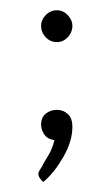

<svg xmlns="http://www.w3.org/2000/svg" viewBox="-20 -259 207 374"><path d="M91 -177Q78 -177 69 -186.5Q60 -196 60 -209Q60 -220 69 -229.5Q78 -239 91 -239Q103 -239 112 -229.5Q121 -220 121 -209Q121 -196 112 -186.5Q103 -177 91 -177ZM86 14Q72 12 66 2.5Q60 -7 60 -16Q60 -30 69 -37.5Q78 -45 91 -45Q103 -45 112 -37Q121 -29 121 -12Q121 16 103.5 46.5Q86 77 66 94Q64 97 61 92Q51 82 57 73Q63 64 65 59Q70 51 76 40.5Q82 30 86 14Z"/></svg>

Font: Zain ExtraLight
Style: Regular
Weight: 200
Designer: Zain,Boutros
Foundry: Mobile Telecommunications Company (Zain), 2024
Version: Version 1.51; ttfautohint (v1.8.4)